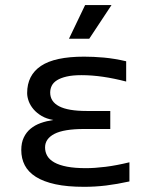

<svg xmlns="http://www.w3.org/2000/svg" viewBox="-20 -720 590 749"><path d="M484.9 -12.2V-86.9C451.7 -78.8 420.7 -72.9 392.1 -69.3C363.4 -65.8 338.1 -64 315.9 -64C286.6 -64 261.8 -65.9 241.5 -69.8C221.1 -73.7 204.6 -79.3 191.9 -86.4C179.2 -93.6 170 -102.1 164.3 -112.1C158.6 -122 155.8 -133 155.8 -145C155.8 -167.5 168 -185.1 192.4 -197.8C216.8 -210.4 255.4 -216.8 308.1 -216.8H410.2V-287.1H317.9C269.7 -287.1 234 -293.2 210.7 -305.4C187.4 -317.6 175.8 -335.4 175.8 -358.9C175.8 -368.3 177.8 -377.2 181.9 -385.5C186 -393.8 192.8 -401 202.4 -407C212 -413 224.5 -417.8 240 -421.4C255.5 -425 274.7 -426.8 297.9 -426.8C325.5 -426.8 353.7 -424.6 382.3 -420.4C411 -416.2 440.9 -410 472.2 -401.9V-481C441.6 -488.1 412.6 -492.9 385.3 -495.4C357.9 -497.8 332.2 -499 308.1 -499C231.9 -499 175.9 -487 139.9 -462.9C103.9 -438.8 85.9 -403.5 85.9 -356.9C85.9 -346.8 88 -336.3 92 -325.2C96.1 -314.1 102.4 -303.6 110.8 -293.7C119.3 -283.8 129.9 -275.1 142.6 -267.6C155.3 -260.1 170.4 -254.9 188 -252C170.4 -249.3 154.1 -245.4 138.9 -240C123.8 -234.6 110.6 -227.3 99.4 -218C88.1 -208.7 79.3 -197.3 72.8 -183.6C66.2 -169.9 63 -153.6 63 -134.8C63 -112.6 67.5 -92.8 76.7 -75.2C85.8 -57.6 100.3 -42.6 120.1 -30C140 -17.5 165.4 -7.9 196.3 -1.2C227.2 5.5 264.5 8.8 308.1 8.8C336.8 8.8 365.2 7.1 393.6 3.7C421.9 0.2 452.3 -5 484.9 -12.2ZM415 -700.2H312L249 -568.8H328.1ZM20 -490.2Z"/></svg>

Font: CodeNewRoman Nerd Font Mono
Style: Regular
Weight: 400
Monospace: yes
Designer: Sam Radian
Foundry: Code New Roman
Version: Version 2.00 November 29, 2014;Nerd Fonts 3.2.1